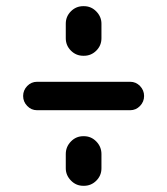

<svg xmlns="http://www.w3.org/2000/svg" viewBox="-20 -600 540 620"><path d="M249 0Q225.6 0 209 -17.1Q192.4 -34.2 192.4 -56.6V-102.5Q192.4 -126 209 -143.1Q225.6 -160.2 249 -160.2H251Q274.4 -160.2 291 -143.1Q307.6 -126 307.6 -102.5V-56.6Q307.6 -33.2 291 -16.6Q274.4 0 251 0ZM192.4 -476.6V-523.4Q192.4 -546.9 209 -563.5Q225.6 -580.1 249 -580.1H251Q274.4 -580.1 291 -563Q307.6 -545.9 307.6 -523.4V-476.6Q307.6 -453.1 291 -436.5Q274.4 -419.9 251 -419.9H249Q225.6 -419.9 209 -436.5Q192.4 -453.1 192.4 -476.6ZM99.6 -244.1Q81.1 -244.1 67.9 -257.8Q54.7 -271.5 54.7 -290Q54.7 -308.6 67.9 -322.3Q81.1 -335.9 99.6 -335.9H400.4Q418.9 -335.9 432.1 -322.3Q445.3 -308.6 445.3 -290Q445.3 -271.5 432.1 -257.8Q418.9 -244.1 400.4 -244.1Z"/></svg>

Font: Rounded Mgen+ 1m medium
Style: Regular
Weight: 500
Designer: [Source Han Sans]
Ryoko NISHIZUKA  (kana & ideographs); Paul D. Hunt (Latin, Greek & Cyrillic); Wenlong ZHANG  (bopomofo
Version: Version 1.059.20150602